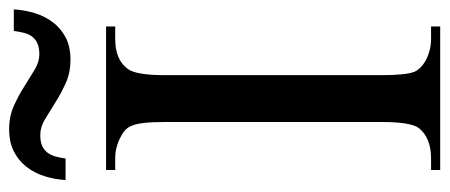

<svg xmlns="http://www.w3.org/2000/svg" viewBox="-295 -665 960 410"><g transform="rotate(-90 185.0 -460.0)"><path d="M333.5 -19.5V0H27V-19.5H51.5Q95.5 -19.5 116.5 -45.5Q129.5 -63 129.5 -126V-587.5Q129.5 -641.5 121.5 -658.5Q116.5 -672.5 100 -681Q77.5 -694 51.5 -694H27V-713.5H333.5V-694H307Q263 -694 243.5 -668Q229.5 -651 229.5 -587.5V-126Q229.5 -72 237 -54.5Q242.5 -42 259 -32Q281.5 -19.5 307 -19.5ZM274 -856Q289 -856 298.2 -860.5Q307.5 -865 312.8 -872.8Q318 -880.5 320.2 -890.2Q322.5 -900 324 -910.5H370Q368.5 -887 361.8 -865.2Q355 -843.5 342 -826.5Q329 -809.5 309.5 -799.5Q290 -789.5 262.5 -789.5Q235 -789.5 212.8 -799.5Q190.5 -809.5 171.2 -821.8Q152 -834 135.2 -844Q118.5 -854 102 -854Q86.5 -854 77.5 -849.5Q68.5 -845 63.2 -837.5Q58 -830 55.5 -820.2Q53 -810.5 51.5 -800H5.5Q7 -823.5 13.8 -845Q20.5 -866.5 33.8 -883.5Q47 -900.5 66.8 -910.5Q86.5 -920.5 114 -920.5Q141.5 -920.5 163.8 -910.5Q186 -900.5 205.2 -888.2Q224.5 -876 241.2 -866Q258 -856 274 -856Z"/></g></svg>

Font: MM Phetkon
Style: Regular
Weight: 400
Designer: Khon Soe Zaw Thu
Version: Version 1.00 July 15, 2016, initial release